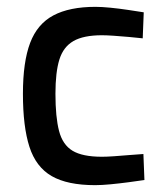

<svg xmlns="http://www.w3.org/2000/svg" viewBox="-20 -531 479 561"><path d="M258 10Q177 10 131 -16.5Q85 -43 66 -102Q47 -161 47 -257Q47 -350 68 -405.5Q89 -461 136 -486Q183 -511 259 -511Q277 -511 302.5 -508.5Q328 -506 354.5 -502Q381 -498 400 -495L397 -419Q380 -421 357 -423Q334 -425 313 -426.5Q292 -428 278 -428Q224 -428 194.5 -411Q165 -394 153.5 -357Q142 -320 142 -257Q142 -189 152.5 -148.5Q163 -108 192 -90.5Q221 -73 278 -73Q292 -73 313.5 -74.5Q335 -76 358.5 -78Q382 -80 399 -81L402 -5Q382 -2 355.5 1.5Q329 5 303 7.5Q277 10 258 10Z"/></svg>

Font: Cairo Play SemiBold
Style: Regular
Weight: 600
Designer: Mohamed Gaber, Accademia di Belle Arti di Urbino
Foundry: Kief Type Foundry, Accademia di Belle Arti di Urbino
Version: Version 3.130;gftools[0.9.24]